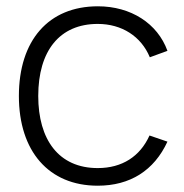

<svg xmlns="http://www.w3.org/2000/svg" viewBox="-20 -575 586 610"><path d="M290.5 15C393 15 469.5 -33 512 -125L455 -144.5C425 -78 368 -41 290.5 -41C166 -41 101.5 -132 101.5 -270C101.5 -413.5 169.5 -499 290.5 -499C367 -499 428.5 -459.5 456 -393L512 -413.5C480.5 -500.5 396 -555 291 -555C134 -555 40 -446.5 40 -270C40 -95 134.5 15 290.5 15Z"/></svg>

Font: Vela Sans Light
Style: Regular
Weight: 300
Designer: Principal design: Mikhail Sharanda - project Manrope.
Design modification: Ravid Balaliev
Foundry: Mikhail Sharanda
Version: Version 1.001